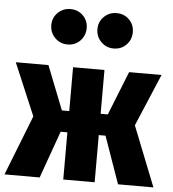

<svg xmlns="http://www.w3.org/2000/svg" viewBox="-61 -857 818 908"><g transform="rotate(5 347.5 -403.0)"><path d="M693 -533 588 -285 701 0H533L454 -224H422V0H273V-224H241L161 0H-6L106 -285L1 -533H156L238 -325H273V-533H422V-325H456L539 -533ZM321 -723Q321 -687 297 -662.5Q273 -638 237 -638Q202 -638 177.5 -662.5Q153 -687 153 -723Q153 -758 177.5 -782Q202 -806 237 -806Q273 -806 297 -782Q321 -758 321 -723ZM540 -723Q540 -687 516 -662.5Q492 -638 456 -638Q421 -638 396.5 -662.5Q372 -687 372 -723Q372 -758 396.5 -782Q421 -806 456 -806Q492 -806 516 -782Q540 -758 540 -723Z"/></g></svg>

Font: Fira Sans Condensed ExtraBold
Style: Regular
Weight: 800
Width: 3
Designer: Carrois Corporate & Edenspiekermann AG
Foundry: Carrois Corporate GbR & Edenspiekermann AG
Version: Version 4.203